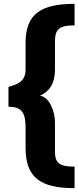

<svg xmlns="http://www.w3.org/2000/svg" viewBox="-20 -813 408 999"><path d="M368 166C190 166 113 111 113 -45V-151C113 -228 92 -257 24 -258V-361C75 -375 113 -390 113 -452V-591C113 -743 197 -793 368 -793V-681C293 -681 267 -664 266 -602V-451C266 -378 237 -337 188 -315C236 -309 266 -236 266 -175V-23C266 39 295 54 368 54Z"/></svg>

Font: Repo ExtraBold
Style: Bold
Weight: 700
Designer: Stefan Peev
Foundry: Context Ltd
Version: Version 1.502